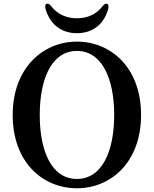

<svg xmlns="http://www.w3.org/2000/svg" viewBox="-20 -984 824 1029"><path d="M231 -964C223 -962 220 -953 224 -937C243 -867 297 -806 392 -806C488 -806 542 -867 560 -937C564 -953 560 -962 553 -964C545 -966 538 -961 529 -950C499 -911 454 -886 392 -886C332 -886 285 -911 255 -950C246 -961 239 -966 231 -964ZM48 -368C48 -113 210 25 392 25C575 25 736 -115 736 -368C736 -622 574 -761 392 -761C211 -761 48 -620 48 -368ZM193 -368C193 -560 256 -711 392 -711C528 -711 592 -560 592 -368C592 -175 528 -25 392 -25C256 -25 193 -175 193 -368Z"/></svg>

Font: 寒蝉锦书宋Pro Soft
Style: Regular
Weight: 700
Designer: 寒蝉锦书宋{Warren} 思源宋体{Ryoko NISHIZUKA 西塚涼子 (kana & ideographs); Frank Grießhammer (Latin, Greek & Cyrillic); Wenlong ZHANG 
Foundry: Adobe & ChillType
Version: Version 2.000;Glyphs 3.1.1 (3135)